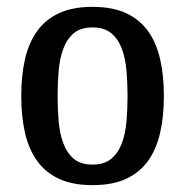

<svg xmlns="http://www.w3.org/2000/svg" viewBox="-20 -530 538 560"><path d="M250 10Q191 10 151 -9Q111 -28 87 -62.5Q63 -97 52.5 -144.5Q42 -192 42 -250Q42 -308 52.5 -355.5Q63 -403 87 -437.5Q111 -472 151 -491Q191 -510 250 -510Q309 -510 349 -491Q389 -472 413 -437.5Q437 -403 447.5 -355.5Q458 -308 458 -250Q458 -192 447.5 -144.5Q437 -97 413 -62.5Q389 -28 349 -9Q309 10 250 10ZM250 -50Q284 -50 304.5 -67Q325 -84 335.5 -112.5Q346 -141 349 -176.5Q352 -212 352 -250Q352 -287 349 -323Q346 -359 335.5 -387.5Q325 -416 304.5 -433Q284 -450 250 -450Q215 -450 195 -433Q175 -416 164.5 -387.5Q154 -359 151 -323Q148 -287 148 -250Q148 -212 151 -176.5Q154 -141 164.5 -112.5Q175 -84 195 -67Q215 -50 250 -50Z"/></svg>

Font: Hermeneus One
Style: Regular
Weight: 400
Designer: Rodrigo Fuenzalida, Pablo Impallari
Foundry: Pablo Impallari, Rodrigo Fuenzalida
Version: Version 1.002; ttfautohint (v0.93) -l 8 -r 50 -G 200 -x 14 -